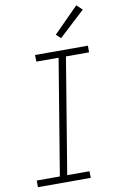

<svg xmlns="http://www.w3.org/2000/svg" viewBox="-104 -1025 658 1080"><g transform="rotate(-10 225.0 -485.0)"><path d="M22 0V-38H154L263 -697H136L135 -735H437V-697H305L196 -38H323L324 0ZM296 -803 270 -827 412 -970 444 -940Z"/></g></svg>

Font: Iosevka Etoile Extralight
Style: Italic
Weight: 200
Italic angle: -9°
Designer: Belleve Invis
Foundry: Belleve Invis
Version: Version 22.1.2; ttfautohint (v1.8.4)